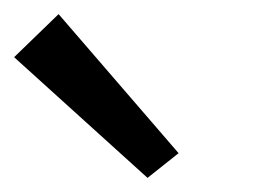

<svg xmlns="http://www.w3.org/2000/svg" viewBox="-61 -802 381 272"><path d="M148 -550 -41 -721 22 -782 192 -585Z"/></svg>

Font: Marhey Light Medium
Style: Regular
Weight: 500
Version: Version 1.000